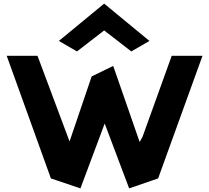

<svg xmlns="http://www.w3.org/2000/svg" viewBox="-20 -1021 1155 1060"><path d="M305 -795 405 -737 555 -853 705 -737 805 -795 555 -1001ZM605 -657 486 -599 364 -240 187 -713H17L261 -36L424 19L558 -339L693 19L853 -36L1098 -713H928L767 -266L751 -237Z"/></svg>

Font: Bluebird
Style: SfBdExt
Weight: 700
Designer: Jasper
Foundry: Cannot Into Space Fonts
Version: Version 0.98